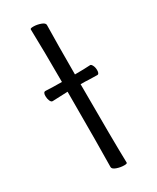

<svg xmlns="http://www.w3.org/2000/svg" viewBox="-183 -756 670 817"><g transform="rotate(-30 152.0 -347.5)"><path d="M173 5Q154 5 136 -1.5Q118 -8 118 -18Q120 -107 120 -387L45 -384Q38 -384 33.5 -394.5Q29 -405 29 -418Q29 -437 40 -437Q77 -435 120 -435Q120 -589 117 -695Q117 -700 132 -700Q150 -700 168 -693.5Q186 -687 186 -677Q184 -588 184 -435Q231 -435 260 -437Q265 -437 270 -427Q275 -417 275 -404Q275 -385 265 -385L222 -386Q211 -387 184 -387Q184 -106 187 0Q187 5 173 5Z"/></g></svg>

Font: LXGW WenKai TC Light
Style: Regular
Weight: 300
Designer: LXGW / Fontworks Inc.
Foundry: LXGW / Fontworks Inc.
Version: Version 1.330